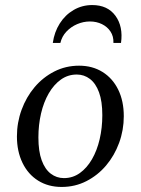

<svg xmlns="http://www.w3.org/2000/svg" viewBox="-20 -730 557 760"><path d="M293 -470Q346 -470 386 -445Q426 -420 448 -375Q470 -330 470 -270Q470 -215 451.5 -164.5Q433 -114 400 -75Q367 -36 322 -13Q277 10 224 10Q171 10 131 -15Q91 -40 69 -85.5Q47 -131 47 -190Q47 -245 65.5 -295.5Q84 -346 117 -385Q150 -424 195 -447Q240 -470 293 -470ZM233 -25Q268 -25 296 -45Q324 -65 344 -99.5Q364 -134 374.5 -179Q385 -224 385 -274Q385 -329 372 -364.5Q359 -400 336 -417.5Q313 -435 284 -435Q249 -435 221 -415Q193 -395 173 -360.5Q153 -326 142.5 -281Q132 -236 132 -186Q132 -131 145 -95.5Q158 -60 181 -42.5Q204 -25 233 -25ZM219 -560H189Q195 -603 216.5 -637Q238 -671 271.5 -690.5Q305 -710 345 -710Q406 -710 437 -667.5Q468 -625 459 -560H429Q430 -586 417.5 -605Q405 -624 383.5 -634.5Q362 -645 336 -645Q310 -645 285.5 -634.5Q261 -624 243 -605Q225 -586 219 -560Z"/></svg>

Font: Brygada 1918
Style: Italic
Weight: 400
Italic angle: -8°
Designer: Mateusz Machalski | Borys Kosmynka | Przemek Hoffer
Foundry: NIEPODLEGLA 2018
Version: Version 3.006